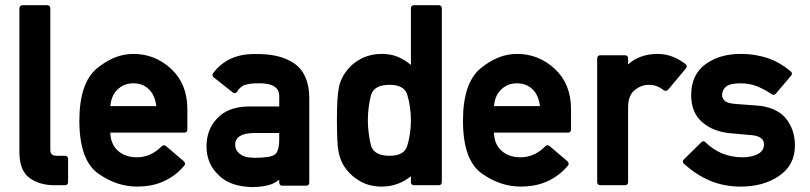

<svg xmlns="http://www.w3.org/2000/svg" viewBox="-20 -722 3161 749"><path d="M55.7 -689.9Q55.7 -694.8 59.1 -698.2Q62.5 -701.7 67.4 -701.7H164.6Q169.9 -701.7 173.1 -698.2Q176.3 -694.8 176.3 -689.9V-136.2Q176.3 -114.3 201.2 -114.3H233.9Q239.3 -114.3 242.4 -110.8Q245.6 -107.4 245.6 -102.5V-11.2Q245.6 -6.3 242.4 -2.9Q239.3 0.5 233.9 0.5H191.4Q135.3 0.5 95.7 -27.3Q55.7 -56.6 55.7 -127.9Z M710.9 -216.3Q710.9 -210.9 707.8 -207.8Q704.6 -204.6 699.7 -204.6H410.2Q411.1 -181.2 418.5 -164.1Q425.8 -147 438.5 -135.3Q467.3 -108.4 513.7 -108.4Q568.8 -108.4 611.3 -151.9Q614.7 -155.3 619.1 -155.3Q623.5 -155.3 627.4 -152.3L697.8 -92.3Q701.2 -88.9 701.7 -84.2Q702.1 -79.6 699.2 -76.2Q680.2 -53.7 658.7 -38.1Q637.2 -22.5 614 -12.7Q590.8 -2.9 565.9 1.5Q541 5.9 515.6 5.9Q476.1 5.9 438.7 -6.3Q401.4 -18.6 364.7 -43.9Q289.6 -95.7 289.6 -251Q289.6 -397.9 357.9 -455.1Q392.6 -483.4 427.7 -497.6Q462.9 -511.7 500.5 -511.7Q585 -511.7 647.9 -453.1Q710.9 -394.5 710.9 -296.4ZM589.8 -308.1Q584.5 -351.1 560.5 -374Q536.6 -397 500.5 -397Q461.9 -397 437 -371.1Q414.1 -349.1 410.6 -308.1Z M1081.1 2.4Q1075.7 2.4 1072.5 -1Q1069.3 -4.4 1069.3 -9.3V-21Q1057.1 -11.2 1042.5 -4.9H1043Q1011.7 7.8 962.4 7.8Q877 5.4 833.5 -38.1H834Q785.6 -82 785.6 -151.4Q785.6 -216.8 827.6 -260.7Q869.6 -305.7 949.7 -306.6H1069.3V-346.2Q1070.3 -399.4 984.4 -397Q954.6 -397 933.1 -390.1Q924.8 -386.2 917.2 -379.6Q909.7 -373 905.8 -365.2Q902.8 -360.4 897.7 -359.1Q892.6 -357.9 888.2 -361.3L813.5 -420.4Q809.6 -422.9 809.1 -427.7Q808.6 -432.6 811.5 -436.5Q868.7 -513.7 979.5 -511.2Q1025.4 -511.7 1062.3 -502.9Q1099.1 -494.1 1127.9 -474.6Q1186 -433.6 1186.5 -340.3V-9.3Q1186.5 -4.4 1183.3 -1Q1180.2 2.4 1174.8 2.4ZM1069.3 -203.1H968.3Q896.5 -201.2 897.5 -156.2Q897.5 -136.2 914.6 -122.6Q932.1 -106.4 974.6 -106.4Q1002.9 -106.4 1022.5 -109.4Q1042 -112.3 1052.2 -119.1H1051.8Q1069.3 -130.9 1069.3 -179.2Z M1594.7 0.5Q1589.4 0.5 1586.2 -2.9Q1583 -6.3 1583 -11.2V-34.7Q1559.1 -15.1 1530.3 -4.6Q1501.5 5.9 1469.7 5.9Q1422.9 5.9 1388.2 -13.2Q1353.5 -32.2 1331.1 -61Q1320.3 -74.7 1312.7 -91.3Q1305.2 -107.9 1301.3 -126.5Q1297.4 -144 1295.9 -175.8Q1294.4 -207.5 1294.4 -253.4Q1294.4 -297.9 1296.1 -329.1Q1297.9 -360.4 1301.8 -378.9H1301.3Q1305.2 -397.5 1312.5 -413.8Q1319.8 -430.2 1331.1 -444.3Q1341.8 -459 1356 -471.2Q1370.1 -483.4 1387.5 -492.4Q1404.8 -501.5 1425.3 -506.6Q1445.8 -511.7 1469.7 -511.7Q1504.4 -511.7 1531.2 -500.5Q1558.1 -489.3 1583 -468.8V-689.9Q1583 -694.8 1586.2 -698.2Q1589.4 -701.7 1594.7 -701.7H1691.9Q1697.3 -701.7 1700.4 -698.2Q1703.6 -694.8 1703.6 -689.9V-11.2Q1703.6 -6.3 1700.4 -2.9Q1697.3 0.5 1691.9 0.5ZM1499.5 -391.1Q1440.4 -391.1 1427.7 -352.5Q1421.9 -330.1 1418.5 -304.9Q1415 -279.8 1415 -253.4Q1415 -226.6 1418.5 -200.9Q1421.9 -175.3 1427.7 -152.8Q1440.4 -114.3 1499.5 -114.3Q1558.6 -114.3 1569.3 -154.8Q1576.2 -178.7 1579.6 -203.1Q1583 -227.5 1583 -253.4Q1583 -278.3 1579.6 -302.5Q1576.2 -326.7 1569.3 -350.6Q1558.6 -391.1 1499.5 -391.1Z M2207.5 -216.3Q2207.5 -210.9 2204.3 -207.8Q2201.2 -204.6 2196.3 -204.6H1906.7Q1907.7 -181.2 1915 -164.1Q1922.4 -147 1935.1 -135.3Q1963.9 -108.4 2010.3 -108.4Q2065.4 -108.4 2107.9 -151.9Q2111.3 -155.3 2115.7 -155.3Q2120.1 -155.3 2124 -152.3L2194.3 -92.3Q2197.8 -88.9 2198.2 -84.2Q2198.7 -79.6 2195.8 -76.2Q2176.8 -53.7 2155.3 -38.1Q2133.8 -22.5 2110.6 -12.7Q2087.4 -2.9 2062.5 1.5Q2037.6 5.9 2012.2 5.9Q1972.7 5.9 1935.3 -6.3Q1897.9 -18.6 1861.3 -43.9Q1786.1 -95.7 1786.1 -251Q1786.1 -397.9 1854.5 -455.1Q1889.2 -483.4 1924.3 -497.6Q1959.5 -511.7 1997.1 -511.7Q2081.5 -511.7 2144.5 -453.1Q2207.5 -394.5 2207.5 -296.4ZM2086.4 -308.1Q2081.1 -351.1 2057.1 -374Q2033.2 -397 1997.1 -397Q1958.5 -397 1933.6 -371.1Q1910.6 -349.1 1907.2 -308.1Z M2321.3 0.5Q2316.4 0.5 2313 -2.9Q2309.6 -6.3 2309.6 -11.2V-494.6Q2309.6 -500 2313 -503.2Q2316.4 -506.3 2321.3 -506.3H2418.5Q2423.8 -506.3 2427 -503.2Q2430.2 -500 2430.2 -494.6V-470.7Q2475.6 -511.7 2546.4 -511.7Q2602.1 -511.7 2654.3 -472.2Q2658.2 -469.2 2658.7 -464.4Q2659.2 -459.5 2656.2 -455.6L2585.9 -371.6Q2583 -368.2 2578.4 -367.7Q2573.7 -367.2 2569.8 -369.6Q2542.5 -391.1 2512.7 -391.1Q2480 -391.1 2455.1 -369.6Q2430.2 -349.6 2430.2 -301.8V-11.2Q2430.2 -6.3 2427 -2.9Q2423.8 0.5 2418.5 0.5Z M2715.8 -167Q2719.2 -170.9 2723.9 -170.9Q2728.5 -170.9 2731.9 -167Q2792 -108.4 2876.5 -108.4Q2913.6 -108.4 2939.5 -122.6H2939Q2960.4 -135.3 2960.4 -158.7Q2960.4 -190.4 2911.6 -194.8L2826.2 -202.6Q2795.4 -205.6 2768.1 -216.1Q2740.7 -226.6 2719.7 -245.1Q2676.3 -282.7 2676.3 -351.1Q2676.3 -430.7 2732.4 -471.7Q2787.6 -511.7 2868.2 -511.7Q2900.9 -511.7 2928.7 -506.8Q2956.5 -502 2980.7 -493.2Q3004.9 -484.4 3025.6 -471.7Q3046.4 -459 3064.9 -443.4Q3068.8 -440.4 3069.3 -435.8Q3069.8 -431.2 3066.4 -427.2L3006.3 -356.4Q3003.4 -353 2999 -352.3Q2994.6 -351.6 2991.2 -354Q2963.4 -373 2934.1 -385Q2904.8 -397 2868.2 -397Q2826.7 -397 2811 -382.8Q2796.9 -370.6 2796.9 -350.1Q2796.9 -339.4 2807.1 -329.1Q2817.4 -318.8 2850.1 -316.4L2930.2 -310.5Q2968.8 -308.1 2998.5 -294.9Q3028.3 -281.7 3045.9 -259.8Q3081.1 -215.8 3081.1 -154.3Q3081.1 -76.7 3017.6 -34.7Q2957.5 5.9 2869.1 5.9Q2805.7 5.9 2751 -16.6Q2696.3 -39.1 2647.9 -83.5Q2644 -86.9 2644 -91.8Q2644 -96.7 2647.9 -100.1Z"/></svg>

Font: Alte DIN 1451 Mittelschrift
Style: Bold
Weight: 700
Designer: Peter Wiegel
Foundry: Peter Wiegel
Version: Version 1.003